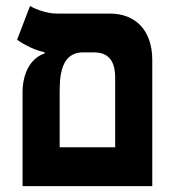

<svg xmlns="http://www.w3.org/2000/svg" viewBox="-20 -632 626 652"><path d="M56.6 0H497.1V-428.2C497.1 -527.3 441.9 -585.9 353 -585.9H172.4C136.7 -585.9 96.7 -602.5 82 -611.8L38.1 -497.1C60.5 -480.5 102.5 -459.5 130.9 -455.1V-450.2C88.9 -436 59.1 -392.6 56.6 -324.7ZM261.7 -454.1H298.3C347.2 -454.1 371.1 -426.8 371.1 -368.2V-131.8H182.6V-315.4C182.6 -368.7 184.6 -454.1 261.7 -454.1Z"/></svg>

Font: Cascadia Code
Style: Bold
Weight: 700
Monospace: yes
Designer: Aaron Bell
Foundry: Saja Typeworks
Version: Version 2404.023